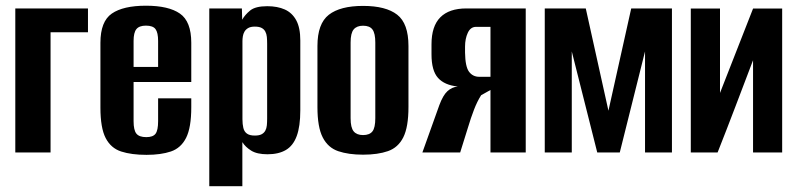

<svg xmlns="http://www.w3.org/2000/svg" viewBox="-20 -524 2741 660"><path d="M32.6 0V-495H282.4V-413H153.8V0Z M483.6 8.3Q431.9 8.3 396.5 -3.2Q361.2 -14.7 343.2 -49.5Q325.2 -84.3 325.2 -154.4V-376.8Q325.2 -450.3 364.3 -477.3Q403.5 -504.4 481.7 -504.4Q559.6 -504.4 598.5 -477.3Q637.5 -450.3 637.5 -376.8V-242.2H439.2V-107.4Q439.2 -76.7 448.8 -64.7Q458.5 -52.6 483 -52.6Q505.9 -52.6 514.7 -64.3Q523.5 -76.1 523.5 -107.4V-186H637.5V-155.4Q637.5 -85.3 619.7 -50.1Q601.9 -15 567.5 -3.3Q533.1 8.3 483.6 8.3ZM439.2 -294H523.5V-383.3Q523.5 -411.8 514.7 -423.8Q505.9 -435.9 481.7 -435.9Q458.5 -435.9 448.8 -423.8Q439.2 -411.8 439.2 -383.3Z M699.4 116V-495H811.5L812.5 -456.2Q821.8 -473 839.9 -487.9Q858 -502.7 898.8 -502.7Q933.6 -502.7 959 -491.4Q984.3 -480 998.3 -454.3Q1012.3 -428.5 1012.3 -385V-144.8Q1012.3 -89.6 1000 -56.4Q987.7 -23.1 962.7 -8.4Q937.7 6.3 899.5 6.3Q863.5 6.3 843.5 -6.2Q823.4 -18.7 813.1 -35.4V116ZM855.9 -58Q870.7 -58 879.1 -62.4Q887.5 -66.8 891.9 -74.7Q896.3 -82.7 897.3 -93.3Q898.3 -103.9 898.3 -117V-373.2Q898.3 -386.4 897.3 -397Q896.3 -407.5 891.9 -415.7Q887.5 -423.8 879.1 -428.1Q870.7 -432.5 855.9 -432.5Q841.7 -432.5 833.3 -427.7Q824.9 -422.9 820.5 -415.4Q816.1 -407.9 814.8 -399.1Q813.4 -390.4 813.4 -382.7V-114.1Q813.4 -97.1 816.5 -84.2Q819.6 -71.3 828.9 -64.7Q838.1 -58 855.9 -58Z M1228 7.7Q1177.9 7.7 1142.7 -4.3Q1107.5 -16.3 1089.4 -51.6Q1071.2 -86.9 1071.2 -155.7V-365.9Q1071.2 -442.7 1110.3 -473.2Q1149.5 -503.7 1228 -503.7Q1306.5 -503.7 1345.3 -473.5Q1384.1 -443.4 1384.1 -365.9V-156.4Q1384.1 -87.2 1366.3 -51.9Q1348.5 -16.6 1313.6 -4.5Q1278.8 7.7 1228 7.7ZM1228 -59.7Q1250.3 -59.7 1260.2 -72.3Q1270.1 -84.8 1270.1 -117.7V-377.9Q1270.1 -409.2 1260.5 -422.4Q1251 -435.6 1228 -435.6Q1206.4 -435.6 1195.8 -422.9Q1185.2 -410.2 1185.2 -377.9V-117.7Q1185.2 -85.1 1195.8 -72.4Q1206.4 -59.7 1228 -59.7Z M1432 0 1490.2 -162.6Q1502.9 -196.8 1518.2 -210.7Q1533.6 -224.6 1553.6 -226.6Q1508 -231.3 1485.7 -256.2Q1463.3 -281.1 1463.3 -337.1V-371.8Q1463.3 -434 1493.6 -464.5Q1523.9 -495 1583.2 -495H1787.2V0H1666V-214.7L1633.9 -196.7Q1620.2 -175.2 1609.4 -147Q1598.5 -118.7 1588.6 -85.5L1561.9 0ZM1627.6 -260H1666V-431.7H1616.4Q1597.6 -431.7 1588.1 -411.3Q1578.6 -391 1578.6 -363.6V-343.3Q1579.3 -294.7 1592.3 -277.4Q1605.3 -260 1627.6 -260Z M1852.6 0V-495H1993.6L2071.5 -143.4L2149.8 -495H2289.8V0H2197.3V-347.2L2110.5 0H2033L1945.5 -347.2V0Z M2354.6 0V-494.7H2455V-204.5L2568.7 -494.7H2668.7V0H2568.6V-317Q2538.3 -237.4 2508.3 -158.5Q2478.3 -79.6 2446.8 0Z"/></svg>

Font: Alumni Sans SC Thin
Style: Regular
Weight: 100
Designer: Robert E. Leuschke
Foundry: Robert E. Leuschke
Version: Version 1.018